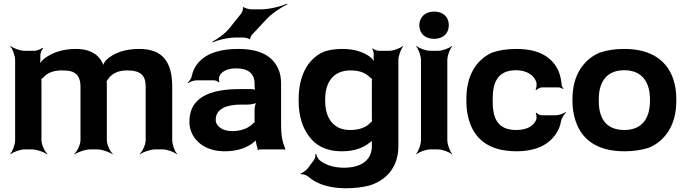

<svg xmlns="http://www.w3.org/2000/svg" viewBox="-20 -800 3672 1028"><path d="M311 -423C327 -423 341 -422 353 -420C397 -411 411 -379 411 -335V-50C411 -26 393 11 378 24L381 26C397 14 437 0 461 0H502C526 0 566 14 582 26L584 24C569 11 552 -26 552 -50V-357C551 -358 551 -365 550 -366L549 -362C550 -362 553 -367 553 -368C572 -400 604 -423 660 -423C734 -423 760 -396 760 -336V-50C760 -26 743 11 728 24L730 26C746 14 786 0 810 0H852C876 0 913 14 926 26L928 24C916 11 902 -26 902 -50V-336C902 -462 856 -538 726 -538C644 -538 587 -515 548 -478C539 -469 531 -452 531 -443H535C535 -452 525 -472 517 -483C491 -518 450 -538 387 -538C315 -538 260 -518 221 -489C207 -479 192 -462 187 -452L191 -450C195 -461 197 -480 196 -495V-498C195 -512 202 -534 211 -541L207 -544C199 -537 178 -528 164 -528H111C87 -528 50 -542 37 -554L35 -552C47 -539 61 -502 61 -478V-50C61 -26 47 11 35 24L37 26C50 14 87 0 111 0H152C176 0 216 14 232 26L234 24C219 11 202 -26 202 -50V-361C202 -364 202 -378 200 -379L197 -376C199 -375 209 -382 211 -384C231 -408 263 -423 311 -423Z M1485 -128V-352C1485 -383 1480 -410 1469 -433C1438 -501 1371 -538 1255 -538C1169 -538 1106 -519 1067 -488C1040 -467 1016 -436 1008 -397C1006 -382 994 -365 985 -358L988 -355C996 -362 1018 -370 1033 -370H1126C1134 -370 1147 -364 1151 -359L1155 -361C1151 -366 1152 -383 1154 -390C1165 -419 1200 -434 1245 -434C1311 -434 1343 -404 1343 -353V-338C1343 -331 1345 -318 1349 -314L1351 -317C1347 -321 1333 -323 1324 -323H1264C1104 -323 994 -279 994 -148C994 -125 999 -104 1008 -85C1035 -30 1093 10 1184 10C1255 10 1306 -11 1341 -40C1345 -44 1352 -50 1353 -54L1349 -55C1348 -51 1350 -43 1351 -37C1353 -26 1355 -16 1359 -7C1360 -5 1360 1 1359 3L1361 5C1362 3 1366 0 1369 0H1501C1503 0 1506 2 1507 3L1509 1C1508 0 1505 -2 1505 -4C1505 -5 1507 -7 1507 -7L1505 -10C1491 -43 1485 -80 1485 -128ZM1135 -159C1135 -218 1194 -240 1270 -240H1306C1324 -240 1352 -246 1359 -253L1355 -256C1348 -249 1343 -225 1343 -211V-162C1343 -159 1343 -145 1345 -143L1347 -146C1345 -148 1336 -141 1334 -138C1312 -115 1273 -98 1223 -98C1174 -98 1135 -122 1135 -159ZM1271 -727 1207 -647C1185 -619 1140 -589 1117 -577L1119 -573C1143 -585 1199 -599 1241 -599H1285C1293 -599 1313 -594 1315 -590L1320 -591C1318 -596 1326 -611 1331 -616L1403 -693C1434 -728 1487 -762 1519 -777L1517 -780C1485 -766 1423 -750 1377 -750H1324C1314 -750 1289 -757 1284 -762L1280 -761C1284 -755 1277 -734 1271 -727Z M1971 -31V-17C1971 57 1914 98 1822 98C1762 98 1717 80 1689 56C1681 48 1674 32 1673 24H1669C1670 32 1667 48 1661 57L1629 100C1621 111 1599 127 1589 129L1591 133C1601 131 1621 137 1631 146C1672 183 1740 208 1831 208C1877 208 1920 203 1959 193C2048 165 2113 96 2113 -18V-478C2113 -502 2127 -539 2139 -552L2137 -554C2124 -542 2087 -528 2063 -528H2009C1998 -528 1980 -535 1975 -542L1973 -539C1978 -533 1982 -514 1981 -504V-502C1979 -489 1981 -471 1985 -462L1987 -464C1984 -473 1971 -488 1959 -497C1924 -522 1878 -538 1812 -538C1771 -538 1733 -532 1705 -519C1624 -479 1579 -389 1579 -268V-258C1579 -178 1601 -112 1637 -67C1670 -24 1721 10 1811 10C1877 10 1924 -8 1959 -36C1967 -41 1975 -49 1977 -55L1973 -56C1970 -51 1971 -39 1971 -31ZM1971 -361V-166C1971 -163 1972 -149 1973 -148L1975 -151C1973 -152 1964 -145 1962 -142C1941 -119 1906 -104 1855 -104C1831 -104 1812 -108 1794 -116C1744 -140 1721 -193 1721 -258V-268C1721 -349 1756 -423 1857 -423C1906 -423 1938 -409 1959 -387C1961 -385 1973 -376 1975 -377L1973 -381C1971 -380 1971 -364 1971 -361Z M2375 -50V-478C2375 -502 2389 -539 2401 -552L2399 -554C2386 -542 2349 -528 2325 -528H2284C2260 -528 2223 -542 2210 -554L2208 -552C2220 -539 2234 -502 2234 -478V-50C2234 -26 2220 11 2208 24L2210 26C2223 14 2260 0 2284 0H2325C2349 0 2386 14 2399 26L2401 24C2389 11 2375 -26 2375 -50ZM2304 -592C2351 -592 2383 -619 2383 -665C2383 -711 2351 -738 2304 -738C2258 -738 2225 -709 2225 -665C2225 -619 2258 -592 2304 -592Z M2618 -257V-271C2618 -353 2641 -424 2743 -424C2799 -424 2840 -398 2852 -359C2854 -349 2853 -326 2847 -320L2852 -318C2856 -324 2872 -332 2882 -332H2971C2979 -332 2990 -327 2995 -323L2997 -326C2993 -330 2987 -339 2987 -347C2985 -372 2980 -396 2971 -418C2939 -491 2870 -538 2745 -538C2694 -538 2650 -531 2614 -518C2528 -479 2477 -393 2477 -271V-257C2477 -220 2482 -185 2492 -153C2522 -57 2596 10 2747 10C2828 10 2887 -13 2923 -45C2951 -70 2977 -106 2984 -152C2987 -168 3001 -189 3010 -197L3008 -200C2998 -192 2973 -183 2956 -183H2880C2871 -183 2856 -190 2853 -196L2848 -194C2853 -188 2854 -168 2851 -159C2837 -124 2799 -104 2744 -104C2639 -104 2618 -174 2618 -257Z M3045 -269V-259C3045 -220 3051 -185 3062 -152C3093 -58 3171 10 3323 10C3373 10 3418 3 3457 -10C3545 -49 3601 -134 3601 -259V-269C3601 -308 3596 -343 3585 -376C3553 -470 3474 -538 3322 -538C3272 -538 3229 -531 3190 -518C3101 -479 3045 -394 3045 -269ZM3460 -269V-259C3460 -176 3425 -104 3323 -104C3218 -104 3186 -175 3186 -259V-269C3186 -351 3220 -424 3322 -424C3424 -424 3460 -352 3460 -269Z"/></svg>

Font: Asimov
Style: EdgeWide
Weight: 500
Designer: Google
Version: Version 2.000980: 2014